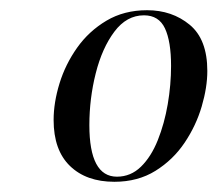

<svg xmlns="http://www.w3.org/2000/svg" viewBox="-20 -740 426 376"><path d="M204 -384Q149 -384 117 -415Q85 -446 85 -505Q85 -539 96.5 -576.5Q108 -614 131 -646.5Q154 -679 188.5 -699.5Q223 -720 268 -720Q317 -720 351.5 -691.5Q386 -663 386 -601Q386 -569 375 -531.5Q364 -494 341.5 -460.5Q319 -427 284.5 -405.5Q250 -384 204 -384ZM209 -394Q236 -394 256 -413.5Q276 -433 289 -465.5Q302 -498 308.5 -536Q315 -574 315 -611Q315 -659 303 -684.5Q291 -710 262 -710Q228 -710 204 -678Q180 -646 167.5 -596.5Q155 -547 155 -495Q155 -394 209 -394Z"/></svg>

Font: Noto Serif Display Condensed
Style: Italic
Weight: 400
Width: 3
Italic angle: -12°
Designer: Monotype Design Team
Foundry: Monotype Imaging Inc.
Version: Version 2.009